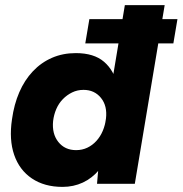

<svg xmlns="http://www.w3.org/2000/svg" viewBox="-20 -720 715 752"><path d="M314 -550 330 -645H675L659 -550ZM360 0 368 -93 469 -700H625L508 0ZM225 12Q154 12 105 -21Q56 -54 35.5 -113.5Q15 -173 27 -253Q35 -311 55.5 -358.5Q76 -406 108.5 -440.5Q141 -475 183.5 -493.5Q226 -512 277 -512Q348 -512 387.5 -478Q427 -444 440 -385Q453 -326 442 -248Q434 -186 415.5 -137.5Q397 -89 369 -55.5Q341 -22 304.5 -5Q268 12 225 12ZM278 -132Q302 -132 322 -141.5Q342 -151 357.5 -168Q373 -185 382.5 -207.5Q392 -230 395 -255Q401 -305 375.5 -336.5Q350 -368 307 -368Q283 -368 262.5 -358Q242 -348 226 -331.5Q210 -315 200.5 -293Q191 -271 188 -246Q183 -196 208.5 -164Q234 -132 278 -132Z"/></svg>

Font: Figtree ExtraBold
Style: Italic
Weight: 800
Italic angle: -9.5°
Foundry: Erik Kennedy
Version: Version 2.001;gftools[0.9.30]